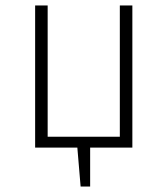

<svg xmlns="http://www.w3.org/2000/svg" viewBox="-20 -542 615 705"><path d="M466 0H311V143H276L264 0H109V-522H155V-40H420V-522H466Z"/></svg>

Font: FiraGO ExtraLight
Style: Regular
Weight: 200
Designer: bBox Type
Foundry: bBox Type GmbH
Version: Version 1.001